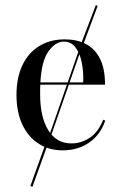

<svg xmlns="http://www.w3.org/2000/svg" viewBox="-20 -583 477 759"><path d="M174.2 -24.2 167.7 -27.4 300.8 -410.5 307.3 -407.3ZM108.1 155.6 100 152.4 163.7 -25 171.8 -21ZM308.9 -406.5 300.8 -410.5 358.9 -562.9 366.1 -559.7ZM227.4 11.3Q173.4 11.3 132.3 -15.3Q91.1 -41.9 68.1 -91.1Q45.2 -140.3 45.2 -207.3Q45.2 -275 68.1 -324.2Q91.1 -373.4 134.3 -400.4Q177.4 -427.4 236.3 -427.4Q283.9 -427.4 319.8 -408.9Q355.6 -390.3 375.4 -350.8Q395.2 -311.3 395.2 -248.4H105.6L104.8 -257.3H308.9Q310.5 -301.6 302.8 -337.9Q295.2 -374.2 277.8 -396.4Q260.5 -418.5 232.3 -418.5Q200 -418.5 172.2 -381Q144.4 -343.5 139.5 -255.6V-254Q138.7 -242.7 138.7 -231.5Q138.7 -220.2 138.7 -209.7Q138.7 -120.2 171 -68.1Q203.2 -16.1 262.1 -16.1Q302.4 -16.1 335.9 -39.1Q369.4 -62.1 387.9 -109.7L396 -106.5Q377.4 -50.8 333.1 -19.8Q288.7 11.3 227.4 11.3Z"/></svg>

Font: Playfair 144pt SemiCondensed Medium
Style: Regular
Weight: 500
Width: 4
Designer: Claus Eggers Sørensen
Foundry: Claus Eggers Sørensen
Version: Version 2.203